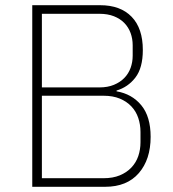

<svg xmlns="http://www.w3.org/2000/svg" viewBox="-20 -718 664 738"><path d="M104 -698H365Q443 -698 486 -653.5Q529 -609 529 -526Q529 -457 500.5 -420Q472 -383 428 -370V-367Q487 -357 523 -313.5Q559 -270 559 -192Q559 -105 513.5 -52.5Q468 0 384 0H104ZM141 -33H378Q414 -33 440.5 -44Q467 -55 485 -74Q503 -93 511.5 -118Q520 -143 520 -171V-211Q520 -239 511.5 -264.5Q503 -290 485 -309Q467 -328 440.5 -339Q414 -350 378 -350H141ZM141 -382H362Q394 -382 418 -392Q442 -402 458 -418.5Q474 -435 482 -457Q490 -479 490 -504V-544Q490 -569 482 -591Q474 -613 458 -629.5Q442 -646 418 -655.5Q394 -665 362 -665H141Z"/></svg>

Font: IBM Plex Sans Hebrew ExtraLight
Style: Regular
Weight: 200
Designer: Mike Abbink, Paul van der Laan, Pieter van Rosmalen, Yanek Iontef
Foundry: Bold Monday
Version: Version 1.2